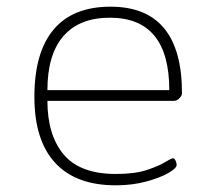

<svg xmlns="http://www.w3.org/2000/svg" viewBox="-20 -549 640 575"><path d="M327 6Q207 6 145 -61.5Q83 -129 83 -259Q83 -392 140.5 -460.5Q198 -529 311 -529Q525 -529 525 -270Q525 -263 517.5 -255Q510 -247 501 -247H122Q122 -144 171 -86Q220 -28 327 -28Q384 -28 420 -40Q456 -52 474.5 -63.5Q493 -75 498 -75Q503 -75 506 -67.5Q509 -60 509 -55Q509 -45 483.5 -30.5Q458 -16 416.5 -5Q375 6 327 6ZM122 -279H487Q487 -496 309 -496Q218 -496 170 -441Q122 -386 122 -279Z"/></svg>

Font: Asap Semi Expanded Thin
Style: Regular
Weight: 100
Width: 6
Designer: Pablo Cosgaya
Foundry: Omnibus-Type
Version: Version 3.001; ttfautohint (v1.8.4.7-5d5b)